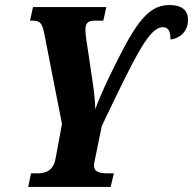

<svg xmlns="http://www.w3.org/2000/svg" viewBox="-20 -742 766 762"><path d="M92 0H419L432 -54H411C377 -54 353 -58 353 -86C353 -92 355 -100 358 -115L384 -242C523 -533 573 -634 627 -634C653 -634 656 -609 657 -585C693 -590 726 -615 726 -664C726 -694 711 -722 651 -722C559 -722 507 -629 416 -442C392 -393 367 -335 358 -308C357 -361 349 -409 341 -460L332 -523C326 -563 319 -601 319 -625C319 -648 328 -660 355 -660H390L402 -714H111L99 -660H110C141 -660 148 -647 156 -607L226 -250L201 -115C192 -63 161 -54 127 -54H103Z"/></svg>

Font: Noto Serif Condensed Extra
Style: Italic
Weight: 800
Width: 3
Italic angle: -12°
Designer: Monotype Design Team
Foundry: Monotype Imaging Inc.
Version: Version 1.901